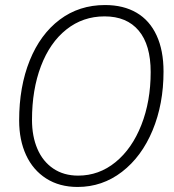

<svg xmlns="http://www.w3.org/2000/svg" viewBox="-20 -730 690 762"><path d="M56 -252Q56 -386 98 -490Q140 -594 217 -652Q294 -710 397 -710Q470 -710 522 -679.5Q574 -649 601.5 -589.5Q629 -530 629 -446Q629 -317 585.5 -212.5Q542 -108 464 -48Q386 12 288 12Q216 12 163.5 -21.5Q111 -55 83.5 -114.5Q56 -174 56 -252ZM290 -33Q373 -33 438.5 -86.5Q504 -140 541 -234Q578 -328 578 -444Q578 -552 530.5 -608.5Q483 -665 395 -665Q309 -665 243.5 -613Q178 -561 142.5 -467.5Q107 -374 107 -254Q107 -189 128.5 -139Q150 -89 191.5 -61Q233 -33 290 -33Z"/></svg>

Font: Azeret Mono Thin
Style: Italic
Weight: 100
Italic angle: -12°
Designer: Martin Vácha
Foundry: Displaay
Version: Version 1.000; Glyphs 3.0.3, build 3074